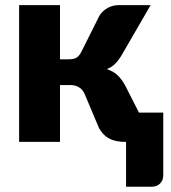

<svg xmlns="http://www.w3.org/2000/svg" viewBox="-20 -538 648 728"><path d="M357.5 -479.5Q369 -497 388.2 -507.8Q407.5 -518.5 428.5 -518.5H551L442 -330Q429.5 -309 416.5 -296Q403.5 -283 385 -276Q410.5 -267.5 426.5 -252Q442.5 -236.5 455 -213L507 -111H599V126Q599 146 586.8 158Q574.5 170 555.5 170H458V0H456.5Q436 0 420.8 -3.2Q405.5 -6.5 393.5 -13Q381.5 -19.5 372.5 -29Q363.5 -38.5 356 -51L301 -181.5Q293.5 -199 279.2 -207.2Q265 -215.5 246.5 -215.5H207.5V0H52.5V-518.5H207.5V-313H239.5Q260.5 -313 270.8 -319.8Q281 -326.5 289 -342.5Z"/></svg>

Font: Lato Black
Style: Regular
Weight: 900
Designer: Lukasz Dziedzic
Foundry: tyPoland Lukasz Dziedzic
Version: Version 2.007; 2014-02-27